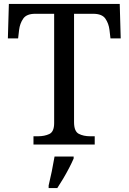

<svg xmlns="http://www.w3.org/2000/svg" viewBox="-20 -734 653 975"><path d="M150 0V-42H173Q206 -42 230.5 -53.5Q255 -65 255 -109V-664H159Q115 -664 98 -639.5Q81 -615 77 -582L72 -539H20L25 -714H588L593 -539H541L536 -582Q532 -615 515 -639.5Q498 -664 453 -664H356V-114Q356 -67 380 -54.5Q404 -42 438 -42H461V0ZM227 208Q235 175 243 136Q251 97 257 61H354V71Q345 92 331 119Q317 146 301 173Q285 200 271 221H227Z"/></svg>

Font: Noto Serif Grantha
Style: Regular
Weight: 400
Designer: Monotype Design Team
Foundry: Monotype Imaging Inc.
Version: Version 2.004; ttfautohint (v1.8.4.7-5d5b)